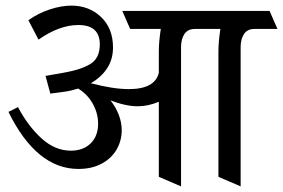

<svg xmlns="http://www.w3.org/2000/svg" viewBox="-20 -609 1007 683"><path d="M885 -506Q860 -506 848 -488Q836 -470 836 -441V54L757 20V-426Q757 -460 764 -506H673Q648 -506 636 -488Q624 -470 624 -441V54L545 20V-247Q507 -231 470 -231Q427 -231 373 -252Q392 -228 402.5 -200.5Q413 -173 413 -146Q413 -109 395 -77.5Q377 -46 342 -27Q307 -8 259 -8Q110 -8 10 -211L44 -228Q80 -160 128 -116.5Q176 -73 232 -73Q276 -73 302.5 -99Q329 -125 329 -169Q329 -206 310 -240Q291 -274 258 -294Q233 -286 211 -283L159 -276L142 -339L210 -351Q271 -362 303 -382.5Q335 -403 335 -451Q335 -520 259 -520Q191 -520 117 -468L81 -537Q116 -562 157 -575.5Q198 -589 234 -589Q297 -589 339.5 -548.5Q382 -508 382 -440Q382 -398 361 -366Q340 -334 303 -313Q383 -292 438 -292Q531 -292 545 -350V-426Q545 -461 552 -506H443L415 -570H939L967 -506Z"/></svg>

Font: Sumana
Style: Regular
Weight: 400
Designer: Cyreal, Alexei Vanyashin (Devanagari), Olga Karpushina (Latin)
Foundry: Cyreal
Version: Version 1.015;PS 001.015;hotconv 1.0.70;makeotf.lib2.5.58329